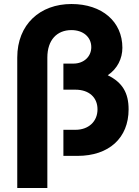

<svg xmlns="http://www.w3.org/2000/svg" viewBox="-20 -777 694 957"><path d="M66 -490V160H216V-490C216 -578 264 -627 336 -627C395 -627 435 -592 435 -542C435 -495 398 -460 346 -460H296V-330H356C423 -330 466 -292 466 -232C466 -171 421 -130 356 -130H296V0H366C523 0 621 -89 621 -232C621 -313 591 -366 517 -402C565 -434 590 -485 590 -539C590 -669 489 -757 336 -757C180 -757 66 -656 66 -490Z"/></svg>

Font: Mluvka ExtraBold
Style: Regular
Weight: 800
Designer: Modified by Jiří Krblich, Original typeface by Gumpita Rahayu
Foundry: Gumpita Rahayu & Jiří Krblich
Version: Version 2.000;Glyphs 3.1.1 (3134)